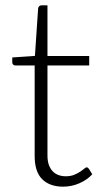

<svg xmlns="http://www.w3.org/2000/svg" viewBox="-20 -692 396 720"><path d="M217 8Q166.5 8 138.2 -20Q110 -48 110 -106.5V-446.5H38.5Q33 -446.5 29.5 -449.5Q26 -452.5 26 -458V-476.5L111 -482.5L123 -660.5Q123.5 -665 126.8 -668.5Q130 -672 135.5 -672H158V-482H314.5V-446.5H158V-109Q158 -88.5 163.2 -73.8Q168.5 -59 177.8 -49.5Q187 -40 199.5 -35.5Q212 -31 226.5 -31Q244.5 -31 257.5 -36.2Q270.5 -41.5 280 -47.8Q289.5 -54 295.5 -59.2Q301.5 -64.5 305 -64.5Q309 -64.5 313 -59.5L326 -38.5Q307 -17.5 277.8 -4.8Q248.5 8 217 8Z"/></svg>

Font: Lato Light
Style: Regular
Weight: 300
Designer: Lukasz Dziedzic
Foundry: Lukasz Dziedzic
Version: Version 1.104; Western+Polish opensource